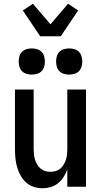

<svg xmlns="http://www.w3.org/2000/svg" viewBox="-20 -999 540 1027"><path d="M208 8Q184 8 160.5 0.5Q137 -7 119.5 -23Q102 -39 90 -60.5Q78 -82 71.5 -105Q65 -128 62.5 -152Q60 -176 60 -200V-520H160V-200Q160 -186 161.5 -172Q163 -158 167.5 -144.5Q172 -131 179.5 -118.5Q187 -106 197.5 -97Q208 -88 222 -84Q236 -80 250 -80Q264 -80 278 -84Q292 -88 302.5 -97Q313 -106 320.5 -118.5Q328 -131 332.5 -144.5Q337 -158 338.5 -172Q340 -186 340 -200V-520H440V0H340V-92Q332 -71 320 -52Q308 -33 290.5 -19Q273 -5 251.5 1.5Q230 8 208 8ZM350 -600Q336 -600 322 -604Q308 -608 298 -618Q288 -628 284 -642Q280 -656 280 -670Q280 -684 284 -698Q288 -712 298 -722Q308 -732 322 -736Q336 -740 350 -740Q364 -740 378 -736Q392 -732 402 -722Q412 -712 416 -698Q420 -684 420 -670Q420 -656 416 -642Q412 -628 402 -618Q392 -608 378 -604Q364 -600 350 -600ZM150 -600Q136 -600 122 -604Q108 -608 98 -618Q88 -628 84 -642Q80 -656 80 -670Q80 -684 84 -698Q88 -712 98 -722Q108 -732 122 -736Q136 -740 150 -740Q164 -740 178 -736Q192 -732 202 -722Q212 -712 216 -698Q220 -684 220 -670Q220 -656 216 -642Q212 -628 202 -618Q192 -608 178 -604Q164 -600 150 -600ZM195 -805 102 -943 156 -979 250 -869 344 -979 398 -943 305 -805Z"/></svg>

Font: Iosevka Term Curly Semibold
Style: Regular
Weight: 600
Designer: Belleve Invis
Foundry: Belleve Invis
Version: Version 32.3.0